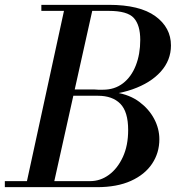

<svg xmlns="http://www.w3.org/2000/svg" viewBox="-27 -774 727 794"><path d="M-7 0V-25H346Q388 -25 423.5 -51Q459 -77 481 -124.5Q503 -172 503 -236Q503 -312 470.5 -345Q438 -378 378 -378H231V-404H363Q375 -404 403.5 -400Q432 -396 454 -391Q510 -382 549.5 -352.5Q589 -323 610.5 -282.5Q632 -242 632 -198Q632 -142 602 -97Q572 -52 514.5 -26Q457 0 374 0ZM79 0 243 -754H360L192 0ZM201 -378V-403H399Q447 -403 481.5 -429.5Q516 -456 534.5 -503Q553 -550 553 -609Q553 -670 526.5 -699.5Q500 -729 423 -729H144V-754H423Q551 -754 615.5 -707Q680 -660 680 -586Q680 -525 638 -478Q596 -431 520.5 -404.5Q445 -378 343 -378Z"/></svg>

Font: Libre Bodoni
Style: Italic
Weight: 400
Italic angle: -13°
Designer: Pablo Impallari, Rodrigo Fuenzalida
Foundry: Impallari Type
Version: Version 2.005;gftools[0.9.23]